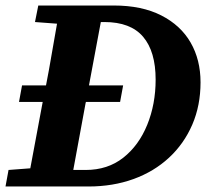

<svg xmlns="http://www.w3.org/2000/svg" viewBox="-32 -677 761 697"><path d="M95 -597 107 -657H381Q483 -657 553.5 -621Q624 -585 660 -522.5Q696 -460 696 -378Q696 -294 666 -224.5Q636 -155 581.5 -104.5Q527 -54 452.5 -27Q378 0 289 0H-12L-1 -60L78 -66L123 -307H37L48 -367H135Q146 -423 155.5 -479.5Q165 -536 175 -591ZM404 -307H280L279 -304Q268 -243 256.5 -182Q245 -121 234 -60H279Q359 -60 415.5 -104.5Q472 -149 502.5 -224Q533 -299 533 -388Q533 -490 487.5 -543.5Q442 -597 347 -597H334L291 -367H415Z"/></svg>

Font: Source Serif 4 SmText
Style: Bold Italic
Weight: 700
Italic angle: -12°
Designer: Frank Grießhammer
Foundry: Adobe
Version: Version 4.005;hotconv 1.1.0;makeotfexe 2.6.0